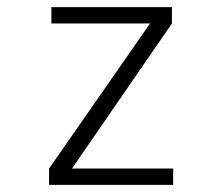

<svg xmlns="http://www.w3.org/2000/svg" viewBox="-20 -520 610 540"><path d="M182.5 -46H467V0H118V-46L402 -454H124.5V-500H463.5V-454Z"/></svg>

Font: League Mono Narrow UltraLight
Style: Regular
Weight: 200
Width: 3
Designer: Tyler Finck
Foundry: The League of Moveable Type / Tyler Finck
Version: Version 2.210